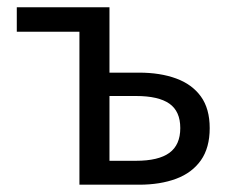

<svg xmlns="http://www.w3.org/2000/svg" viewBox="-20 -506 636 526"><path d="M197.6 0V-419.1H26V-486.1H279.9V-307H361Q418.9 -307 462.6 -291Q506.2 -275 530.4 -241.6Q554.5 -208.2 554.5 -154.9Q554.5 -101.2 530.4 -66.9Q506.2 -32.6 462.6 -16.3Q418.9 0 361 0ZM279.9 -65.5H352.5Q414.2 -65.5 444.1 -87.3Q473.9 -109.1 473.9 -155.2Q473.9 -201 444.1 -222Q414.2 -243 352.5 -243H279.9Z"/></svg>

Font: Source Sans Variable
Style: Regular
Weight: 200
Designer: Paul D. Hunt
Foundry: Adobe Systems Incorporated
Version: Version 3.006;hotconv 1.0.111;makeotfexe 2.5.65597